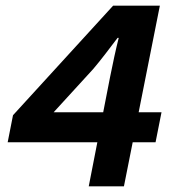

<svg xmlns="http://www.w3.org/2000/svg" viewBox="-20 -655 640 675"><path d="M292 0H415.7L542 -635.1H377.7L25.7 -249.9L7 -154.9H526.9L547.8 -260.2H168.5L307.6 -412.3C337 -446.7 365.9 -485.9 393.4 -521.9C393.4 -521.9 397.4 -521.9 397.4 -521.9C387.6 -483.6 376.2 -430.6 367 -384.2L292 0Z"/></svg>

Font: Source Code Variable
Style: Italic
Weight: 400
Italic angle: -11°
Monospace: yes
Designer: Paul D. Hunt, Teo Tuominen
Foundry: Adobe Systems Incorporated
Version: Version 1.005;PS 1.0;hotconv 16.6.54;makeotf.lib2.5.65590